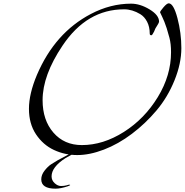

<svg xmlns="http://www.w3.org/2000/svg" viewBox="-20 -908 1110 1154"><path d="M202 -458Q310 -711 526 -824Q644 -886 768 -886Q822 -886 879 -851.5Q936 -817 936 -778Q936 -772 927 -758Q918 -744 914 -737Q912 -730 906 -718Q895 -696 890 -696Q880 -696 880 -706Q880 -747 864 -777.5Q848 -808 823 -823Q775 -852 726 -852Q502 -852 356 -634Q236 -456 236 -306Q236 -186 301 -111Q366 -36 472 -36Q600 -36 724.5 -115Q849 -194 928.5 -324.5Q1008 -455 1008 -594Q1008 -645 998.5 -680.5Q989 -716 982 -738Q975 -760 968 -777Q961 -794 955 -806.5Q949 -819 942 -834Q942 -840 962.5 -864Q983 -888 994 -888Q1023 -888 1046.5 -799Q1070 -710 1070 -618.5Q1070 -527 1029 -425.5Q988 -324 921 -244.5Q854 -165 772.5 -103.5Q691 -42 605 -9Q519 24 444.5 24Q370 24 304.5 -6.5Q239 -37 196.5 -100.5Q154 -164 154 -254Q154 -344 202 -458ZM448 -2Q448 1 414 20Q380 39 374 42Q290 96 290 152Q290 176 308.5 193Q327 210 346.5 210Q366 210 380 206L394 202Q402 202 402 204Q402 206 386 212Q344 226 314 226Q228 226 228 170Q228 143 247.5 118Q267 93 286.5 80Q306 67 325.5 56Q345 45 394 19.5Q443 -6 445.5 -6Q448 -6 448 -2Z"/></svg>

Font: Miama
Style: Regular
Weight: 400
Italic angle: 16.5°
Designer: Linus Romer
Foundry: Linus Romer
Version: 0.32